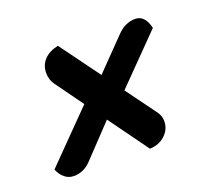

<svg xmlns="http://www.w3.org/2000/svg" viewBox="-84 -562 740 662"><g transform="rotate(-20 286.0 -231.0)"><path d="M441 -83Q441 -53 418.5 -32Q396 -11 362 -10L257 -155L147 -39Q120 -11 84 -11Q65 -11 50.5 -23Q36 -35 28 -55L202 -232L129 -333Q115 -352 115 -377Q115 -406 133.5 -425.5Q152 -445 185 -452L292 -306L401 -418Q430 -448 467 -448Q502 -448 514 -398L348 -229L430 -117Q441 -101 441 -83Z"/></g></svg>

Font: Sansita ExtraBold Italic
Style: Regular
Weight: 800
Italic angle: -11°
Designer: Pablo Cosgaya
Foundry: Omnibus-Type
Version: Version 1.006